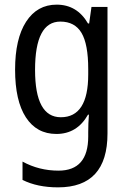

<svg xmlns="http://www.w3.org/2000/svg" viewBox="-20 -567 555 827"><path d="M360 -269V-246Q360 -62 242 -62Q131 -62 131 -266Q131 -474 240 -474Q302 -474 331 -425.5Q360 -377 360 -269ZM45 -267Q45 -133 91.5 -61.5Q138 10 223 10Q312 10 359 -73H363Q360 -35 360 2V21Q360 168 232 168Q148 168 77 129V208Q141 240 230 240Q443 240 443 8V-537H374L364 -466H359Q312 -547 224 -547Q140 -547 92.5 -473.5Q45 -400 45 -267Z"/></svg>

Font: Noto Sans Display SemiCondensed
Style: Regular
Weight: 400
Width: 4
Designer: Monotype Design team
Foundry: Monotype Imaging Inc.
Version: 1.000